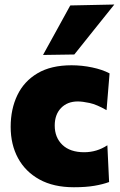

<svg xmlns="http://www.w3.org/2000/svg" viewBox="-20 -796 519 828"><path d="M298.5 11.5Q211 11.5 150.2 -22Q89.5 -55.5 57.8 -114Q26 -172.5 26 -249Q26 -325.5 54.8 -385.5Q83.5 -445.5 141.8 -480Q200 -514.5 288.5 -514.5Q333.5 -514.5 377.5 -505.2Q421.5 -496 452.5 -479.5L439.5 -321Q396.5 -345.5 366 -352Q335.5 -358.5 315.5 -358.5Q270.5 -358.5 243.2 -330.2Q216 -302 216 -254.5Q216 -203 249.2 -171.2Q282.5 -139.5 343 -139.5Q397.5 -139.5 443 -169.5L450.5 -11Q423.5 -1 387 5.2Q350.5 11.5 298.5 11.5ZM165.5 -559Q195 -612.5 224.5 -666Q253.5 -719 283 -772.5L473 -776.5Q428 -720.5 384.8 -666.5Q341.5 -612.5 300.5 -561Z"/></svg>

Font: Heraclito ExtraBold
Style: Regular
Weight: 800
Designer: Kostas Bartsokas (font) & Cristiano Sobral (main changes)
Foundry: Kostas Bartsokas (font) & Cristiano Sobral (main changes)
Version: Version 1.00;July 8, 2020;FontCreator 13.0.0.2655 64-bit